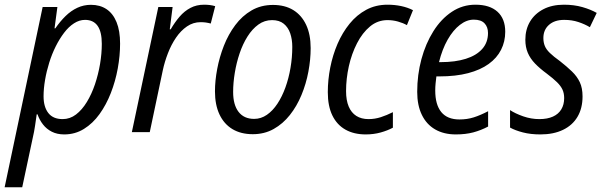

<svg xmlns="http://www.w3.org/2000/svg" viewBox="-54 -565 2576 821"><path d="M-34.2 235.8 128.4 -535.2H191.4L179.2 -443.8H182.6Q203.1 -473.6 226.3 -496.3Q249.5 -519 276.6 -531.7Q303.7 -544.4 335 -544.4Q373.5 -544.4 401.4 -525.9Q429.2 -507.3 444.3 -470.5Q459.5 -433.6 459.5 -378.4Q459.5 -326.7 449.5 -272Q439.5 -217.3 419.9 -167.2Q400.4 -117.2 371.6 -77.1Q342.8 -37.1 304.9 -13.7Q267.1 9.8 220.7 9.8Q190.4 9.8 167.7 -1.7Q145 -13.2 129.9 -32.7Q114.7 -52.2 106.4 -76.2H103Q100.1 -54.7 95.9 -27.3Q91.8 0 86.9 20.5L41 235.8ZM213.9 -55.7Q245.1 -55.7 271 -75.4Q296.9 -95.2 317.4 -128.9Q337.9 -162.6 352.1 -204.6Q366.2 -246.6 373.8 -291.3Q381.3 -335.9 381.3 -377.4Q381.3 -429.2 363.3 -454.6Q345.2 -480 309.6 -480Q285.2 -480 262.5 -465.3Q239.7 -450.7 220.2 -425Q200.7 -399.4 184.3 -366.7Q168 -334 156.5 -297.1Q145 -260.3 138.7 -223.4Q132.3 -186.5 132.3 -153.3Q132.3 -107.9 152.6 -81.8Q172.9 -55.7 213.9 -55.7Z M509.8 0 623 -535.2H684.1L671.9 -439.5H675.8Q693.4 -469.7 713.9 -493.7Q734.4 -517.6 760.3 -531.2Q786.1 -544.9 818.8 -544.9Q831.1 -544.9 843 -543.5Q855 -542 866.2 -538.6L847.2 -464.4Q836.4 -467.3 825.9 -468.8Q815.4 -470.2 803.7 -470.2Q772 -470.2 745.6 -452.1Q719.2 -434.1 698.7 -404.1Q678.2 -374 664.1 -337.4Q649.9 -300.8 642.1 -264.2L586.4 0Z M1026.9 8.8Q976.1 8.8 939.9 -12.9Q903.8 -34.7 884.5 -75.7Q865.2 -116.7 865.2 -174.3Q865.2 -219.7 874.8 -270.3Q884.3 -320.8 903.3 -369.4Q922.4 -418 951.9 -457.5Q981.4 -497.1 1021.7 -520.5Q1062 -543.9 1113.3 -543.9Q1164.1 -543.9 1200 -522Q1235.8 -500 1255.1 -458.7Q1274.4 -417.5 1274.4 -359.4Q1274.4 -310.1 1264.6 -258.3Q1254.9 -206.5 1235.1 -158.7Q1215.3 -110.8 1185.5 -73.2Q1155.8 -35.6 1116.2 -13.4Q1076.7 8.8 1026.9 8.8ZM1032.7 -56.6Q1062 -56.6 1087.2 -74Q1112.3 -91.3 1132.3 -121.6Q1152.3 -151.9 1166.5 -191.2Q1180.7 -230.5 1188.2 -274.9Q1195.8 -319.3 1195.8 -364.7Q1195.8 -396.5 1187 -422.4Q1178.2 -448.2 1159.2 -463.6Q1140.1 -479 1109.4 -479Q1077.1 -479 1050.8 -460Q1024.4 -440.9 1004.2 -408.7Q983.9 -376.5 970.5 -336.4Q957 -296.4 950 -253.7Q942.9 -210.9 942.9 -171.9Q942.9 -116.7 966.1 -86.7Q989.3 -56.6 1032.7 -56.6Z M1509.8 9.8Q1459.5 9.8 1423.1 -10.7Q1386.7 -31.2 1367.2 -71.3Q1347.7 -111.3 1347.7 -170.9Q1347.7 -223.1 1358.2 -276.4Q1368.7 -329.6 1389.4 -377.7Q1410.2 -425.8 1440.9 -463.6Q1471.7 -501.5 1512.2 -523.2Q1552.7 -544.9 1603 -544.9Q1633.3 -544.9 1661.1 -539.1Q1689 -533.2 1711.9 -521.5L1686 -457.5Q1669.4 -466.8 1647.7 -472.9Q1626 -479 1603 -479Q1561 -479 1528.3 -451.9Q1495.6 -424.8 1472.7 -380.1Q1449.7 -335.4 1437.7 -282Q1425.8 -228.5 1425.8 -175.3Q1425.8 -136.2 1437 -109.6Q1448.2 -83 1469.7 -69.3Q1491.2 -55.7 1522 -55.7Q1548.8 -55.7 1574.5 -64Q1600.1 -72.3 1626 -85.4V-19Q1603.5 -6.8 1573.7 1.5Q1543.9 9.8 1509.8 9.8Z M1895 9.8Q1843.8 9.8 1806.6 -11.7Q1769.5 -33.2 1749.8 -74Q1730 -114.7 1730 -172.4Q1730 -245.1 1748 -312Q1766.1 -378.9 1799.3 -431.6Q1832.5 -484.4 1878.2 -514.6Q1923.8 -544.9 1979 -544.9Q2040 -544.9 2073.2 -514.9Q2106.4 -484.9 2106.4 -429.2Q2106.4 -387.2 2088.6 -352.1Q2070.8 -316.9 2035.6 -291.5Q2000.5 -266.1 1947.8 -252.2Q1895 -238.3 1824.7 -238.3H1812Q1810.1 -224.1 1808.6 -208.5Q1807.1 -192.9 1807.1 -178.2Q1807.1 -117.2 1833 -85.7Q1858.9 -54.2 1910.6 -54.2Q1943.4 -54.2 1971.9 -63.2Q2000.5 -72.3 2033.2 -89.4V-23.9Q2002.9 -7.8 1970 1Q1937 9.8 1895 9.8ZM1823.2 -299.3H1830.6Q1892.6 -299.3 1937.7 -313.5Q1982.9 -327.6 2007.8 -355.5Q2032.7 -383.3 2032.7 -423.8Q2032.7 -449.7 2017.8 -465.3Q2002.9 -481 1971.7 -481Q1941.4 -481 1912.4 -458.5Q1883.3 -436 1860.1 -395.3Q1836.9 -354.5 1823.2 -299.3Z M2256.8 9.8Q2214.8 9.8 2181.9 1.2Q2148.9 -7.3 2127 -19.5V-94.2Q2148.9 -79.6 2183.1 -67.6Q2217.3 -55.7 2252 -55.7Q2286.6 -55.7 2310.3 -66.4Q2334 -77.1 2346.2 -97.4Q2358.4 -117.7 2358.4 -145.5Q2358.4 -166 2351.3 -181.6Q2344.2 -197.3 2327.9 -213.4Q2311.5 -229.5 2283.7 -250.5Q2254.4 -272 2233.9 -293.2Q2213.4 -314.5 2202.9 -339.1Q2192.4 -363.8 2192.4 -395Q2192.4 -439 2212.4 -472.7Q2232.4 -506.3 2269.5 -525.6Q2306.6 -544.9 2357.4 -544.9Q2400.4 -544.9 2436.3 -534.7Q2472.2 -524.4 2497.6 -509.8L2468.3 -448.7Q2446.3 -461.9 2418.9 -470.9Q2391.6 -480 2358.4 -480Q2317.4 -480 2293.5 -458.7Q2269.5 -437.5 2269.5 -402.3Q2269.5 -383.8 2275.6 -368.7Q2281.7 -353.5 2297.4 -338.4Q2313 -323.2 2340.3 -303.7Q2370.1 -280.3 2391.8 -259.3Q2413.6 -238.3 2425.3 -213.4Q2437 -188.5 2437 -152.8Q2437 -102.1 2415.5 -65.7Q2394 -29.3 2353.5 -9.8Q2313 9.8 2256.8 9.8Z"/></svg>

Font: Open Sans SemiCondensed
Style: Italic
Weight: 400
Width: 4
Italic angle: -12°
Designer: Monotype Design Team
Foundry: Monotype Imaging Inc.
Version: Version 3.000